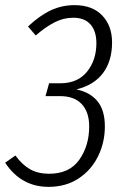

<svg xmlns="http://www.w3.org/2000/svg" viewBox="-27 -716 482 747"><path d="M409 -551Q409 -479 374 -432Q339 -385 270 -368Q322 -358 351.5 -323Q381 -288 381 -224Q381 -162 354.5 -108Q328 -54 278.5 -21.5Q229 11 162 11Q55 11 -7 -83L33 -111Q59 -75 90 -57.5Q121 -40 164 -40Q243 -40 281.5 -94.5Q320 -149 320 -224Q320 -281 290 -312Q260 -343 203 -342H150L164 -392H208Q275 -392 311.5 -437Q348 -482 348 -548Q348 -595 325 -621Q302 -647 258 -647Q220 -647 185 -629Q150 -611 112 -578L82 -613Q128 -656 171 -676Q214 -696 263 -696Q332 -696 370.5 -656Q409 -616 409 -551Z"/></svg>

Font: Fira Sans Extra Condensed Light
Style: Italic
Weight: 300
Width: 3
Italic angle: -8°
Designer: Carrois Corporate & Edenspiekermann AG
Foundry: Carrois Corporate GbR & Edenspiekermann AG
Version: Version 4.203